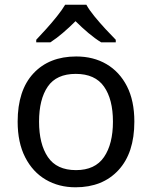

<svg xmlns="http://www.w3.org/2000/svg" viewBox="-20 -786 645 816"><path d="M551 -269Q551 -136 483.5 -63Q416 10 301 10Q230 10 174.5 -22.5Q119 -55 87 -117.5Q55 -180 55 -269Q55 -402 122 -474Q189 -546 304 -546Q377 -546 432.5 -513.5Q488 -481 519.5 -419.5Q551 -358 551 -269ZM146 -269Q146 -174 183.5 -118.5Q221 -63 303 -63Q384 -63 422 -118.5Q460 -174 460 -269Q460 -364 422 -418Q384 -472 302 -472Q220 -472 183 -418Q146 -364 146 -269ZM347 -766Q359 -744 381.5 -716.5Q404 -689 428.5 -662.5Q453 -636 472 -617V-606H410Q384 -622 356 -645.5Q328 -669 301 -696Q274 -669 247 -646Q220 -623 194 -606H134V-617Q153 -637 176.5 -663Q200 -689 222 -716.5Q244 -744 257 -766Z"/></svg>

Font: Noto Sans Khudawadi
Style: Regular
Weight: 400
Designer: Monotype Design Team
Foundry: Monotype Imaging Inc.
Version: Version 2.003; ttfautohint (v1.8.4.7-5d5b)